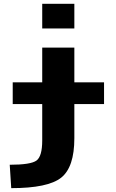

<svg xmlns="http://www.w3.org/2000/svg" viewBox="-20 -770 612 1010"><path d="M31.2 96.7Q142.6 96.7 172.4 74.2Q202.1 51.8 202.1 -31.2V-222.7H46.9V-336.9H202.1V-519.5H371.1V-336.9H527.3V-222.7H371.1V-43Q371.1 109.4 301.8 164.6Q232.4 219.7 39.1 219.7ZM202.1 -620.1V-750H371.1V-620.1Z"/></svg>

Font: GenEi M Gothic v2 Heavy
Style: Regular
Weight: 800
Version: Version 2.0